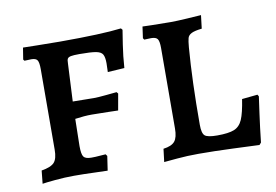

<svg xmlns="http://www.w3.org/2000/svg" viewBox="-61 -606 1025 712"><g transform="rotate(-10 451.5 -249.5)"><path d="M51 -40Q87 -46 99.5 -60Q112 -74 112 -108L113 -411Q113 -436 107.5 -444.5Q102 -453 85 -453L59 -452L55 -457L62 -501Q76 -501 115.5 -500Q155 -499 201 -499Q360 -499 432 -508L437 -502Q435 -490 428.5 -448Q422 -406 419 -361L356 -357L357 -390Q357 -413 351 -423.5Q345 -434 326 -437.5Q307 -441 264 -441Q241 -441 231.5 -439Q222 -437 219 -432Q216 -427 216 -414L209 -272L288 -271Q304 -271 334.5 -274Q365 -277 375 -278L380 -272L369 -210Q359 -210 330.5 -211Q302 -212 270 -212Q242 -212 207 -207L205 -105Q205 -74 212 -64.5Q219 -55 241 -55Q257 -55 273 -56.5Q289 -58 295 -58L300 -51L292 3Q278 3 240.5 1.5Q203 0 166 0Q131 0 94 3.5Q57 7 46 9ZM510 -41Q541 -45 553 -59.5Q565 -74 565 -108L566 -411Q566 -436 560 -444.5Q554 -453 536 -453L510 -452L506 -458L512 -501Q530 -501 545 -500L618 -499Q640 -499 680 -501.5Q720 -504 733 -505L727 -455Q700 -452 688 -446Q676 -440 673 -429.5Q670 -419 668 -395Q658 -269 658 -105Q658 -73 668.5 -64Q679 -55 715 -55Q758 -55 779 -63.5Q800 -72 810.5 -96Q821 -120 829 -172L888 -178L892 -171Q890 -157 883 -106.5Q876 -56 870 -1L863 7Q840 6 766 3Q692 0 635 0Q592 0 553.5 3.5Q515 7 504 8Z"/></g></svg>

Font: Alegreya SC Medium
Style: Regular
Weight: 500
Designer: Juan Pablo del Peral
Foundry: Huerta Tipografica
Version: Version 2.007; ttfautohint (v1.6)